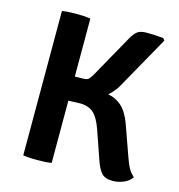

<svg xmlns="http://www.w3.org/2000/svg" viewBox="-104 -779 817 878"><g transform="rotate(15 304.5 -340.5)"><path d="M83 -683Q98.5 -686 117.8 -686.8Q137 -687.5 150 -687.5Q164 -687.5 182.5 -686.8Q201 -686 217.5 -683V0Q201 3 182.5 3.8Q164 4.5 150 4.5Q137 4.5 117.8 3.8Q98.5 3 83 0ZM597.5 -33.5Q584.5 -14 559.2 -3.2Q534 7.5 508 7.5Q470.5 7.5 453.8 -12Q437 -31.5 424 -71L378.5 -202Q360.5 -254 336.5 -275.2Q312.5 -296.5 272.5 -296.5Q253.5 -296.5 222 -294.8Q190.5 -293 149 -290V-374.5H334.5Q388.5 -374.5 420.2 -359Q452 -343.5 470.5 -316Q489 -288.5 501.5 -251L549 -117.5Q558 -92.5 565 -77.2Q572 -62 579.8 -52.5Q587.5 -43 597.5 -33.5ZM410 -638Q423.5 -663 438 -675.2Q452.5 -687.5 483.5 -687.5Q500.5 -687.5 521.8 -686.5Q543 -685.5 562.5 -683.5L570.5 -673.5L434.5 -431Q409.5 -384.5 370.5 -357.8Q331.5 -331 268.5 -331H149V-407Q175 -408 203.5 -408.5Q232 -409 257.5 -409.5Q274.5 -409.5 282 -416.2Q289.5 -423 299.5 -440.5Z"/></g></svg>

Font: Signika Light SemiBold
Style: Regular
Weight: 600
Version: Version 2.003;gftools[0.9.32]